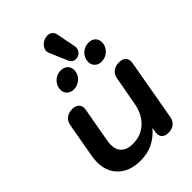

<svg xmlns="http://www.w3.org/2000/svg" viewBox="-265 -1031 1153 1153"><g transform="rotate(-45 311.5 -454.0)"><path d="M35 -168Q35 -194 39 -215L79 -440Q84 -468 104 -484Q124 -500 155 -500Q181 -500 196 -487.5Q211 -475 211 -452Q211 -444 210 -440L170 -215Q167 -200 167 -185Q167 -141 192.5 -117.5Q218 -94 265 -94Q336 -94 383.5 -139Q431 -184 444 -263L476 -440Q481 -468 501 -484Q521 -500 552 -500Q578 -500 593 -487.5Q608 -475 608 -452Q608 -444 607 -440L538 -50Q533 -21 513.5 -5.5Q494 10 464 10Q438 10 424 -2Q410 -14 410 -36Q410 -45 411 -50L416 -79Q376 -33 330.5 -11.5Q285 10 227 10Q138 10 86.5 -38.5Q35 -87 35 -168ZM345 -721 295 -838Q291 -850 291 -855Q291 -872 303 -888Q315 -904 334 -912Q348 -918 362 -918Q380 -918 392.5 -908Q405 -898 409 -879L433 -755Q434 -752 434 -746Q434 -726 420 -711Q406 -696 383 -696Q370 -696 360 -703Q350 -710 345 -721ZM187 -632Q187 -665 211.5 -689Q236 -713 270 -713Q298 -713 314 -697.5Q330 -682 330 -657Q330 -624 305 -600Q280 -576 246 -576Q219 -576 203 -592Q187 -608 187 -632ZM423 -632Q423 -665 447.5 -689Q472 -713 506 -713Q534 -713 550 -697.5Q566 -682 566 -657Q566 -624 541 -600Q516 -576 482 -576Q455 -576 439 -592Q423 -608 423 -632Z"/></g></svg>

Font: Kodchasan
Style: Bold Italic
Weight: 700
Italic angle: -10°
Version: Version 1.000; ttfautohint (v1.6)